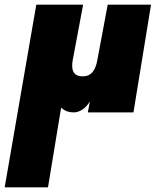

<svg xmlns="http://www.w3.org/2000/svg" viewBox="-55 -480 680 820"><path d="M300 -460H100L-35 320H150L206 -20Q222 -7 234.5 -3.5Q247 0 260 0Q279 0 297.5 -12.5Q316 -25 329 -47L320 0H515L590 -460H405L360 -220Q356 -199 348 -184Q340 -169 328 -161.5Q316 -154 298 -154Q278 -154 267.5 -162.5Q257 -171 254.5 -186Q252 -201 255 -220Z"/></svg>

Font: Jost Black
Style: Italic
Weight: 900
Italic angle: -5°
Version: Version 3.710